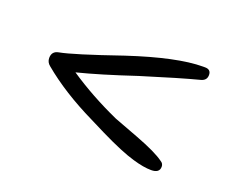

<svg xmlns="http://www.w3.org/2000/svg" viewBox="-59 -555 547 454"><g transform="rotate(20 214.5 -328.0)"><path d="M374 -208Q374 -216 367 -220Q347 -235 294 -255Q236 -277 233 -278Q164 -309 106 -348Q162 -362 249 -391Q342 -420 392 -433Q405 -437 405 -450Q405 -464 390 -464H385Q320 -464 202 -425Q86 -385 53 -379Q36 -376 36 -359Q36 -348 45 -341Q100 -295 180 -256L218 -237Q275 -209 307 -200Q334 -192 353 -192Q374 -192 374 -208Z"/></g></svg>

Font: Neythal
Style: Regular
Weight: 400
Designer: Tharique Azeez
Foundry: Tharique Azeez
Version: Version 0.44